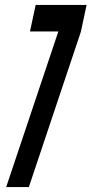

<svg xmlns="http://www.w3.org/2000/svg" viewBox="-20 -755 370 775"><path d="M5 0H96.5L306.5 -627L329.5 -735H124L101 -628H215.5Z"/></svg>

Font: League Gothic SemiCondensed Italic
Style: Regular
Weight: 400
Width: 4
Designer: The League of Moveable Type
Version: Version 1.600; ttfautohint (v1.8.3)